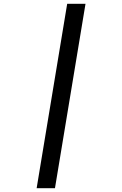

<svg xmlns="http://www.w3.org/2000/svg" viewBox="-20 -843 640 1006"><path d="M172 143 332 -823H428L268 143Z"/></svg>

Font: Iosevka Curly Medium Extended
Style: Italic
Weight: 500
Width: 7
Italic angle: -9°
Monospace: yes
Designer: Belleve Invis
Foundry: Belleve Invis
Version: Version 11.1.0; ttfautohint (v1.8.3)